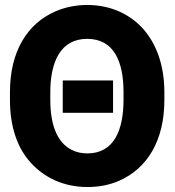

<svg xmlns="http://www.w3.org/2000/svg" viewBox="-20 -741 704 771"><path d="M20 -339C20 -230 51 -143 106 -85C156 -31 231 10 331 10C377 10 418 2 456 -14C572 -64 640 -177 640 -339V-371C640 -480 607 -567 554 -626C505 -680 430 -721 330 -721C284 -721 242 -712 204 -696C88 -646 20 -533 20 -371ZM182 -340V-371C182 -492 223 -585 330 -585C438 -585 476 -493 476 -371V-340C476 -219 438 -125 331 -125C307 -125 286 -130 268 -139C207 -170 182 -244 182 -340ZM232 -288H434V-418H232Z"/></svg>

Font: Asimov Pro
Style: Blk
Weight: 900
Designer: Google
Version: Version 2.000980; 2014